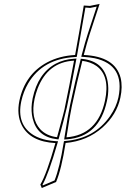

<svg xmlns="http://www.w3.org/2000/svg" viewBox="-20 -718 638 976"><path d="M356.4 -409.7Q223.1 -402.8 170.9 -267.1Q161.6 -242.2 155.8 -215.8Q134.8 -116.7 184.1 -61.5Q215.8 -27.3 270 -20.5Q310.1 -165.5 310.5 -175.8Q331.1 -273.4 356.4 -409.7ZM317.9 -20Q476.1 -32.2 513.7 -206.1Q540.5 -332 470.2 -382.8Q440.9 -403.3 398.4 -408.7Q371.1 -299.8 345.7 -181.2Q335.9 -136.2 317.9 -20ZM265.1 207 192.4 237.8 185.1 220.2Q216.3 168.5 261.7 9.3Q133.8 2.4 90.8 -81.1Q64 -134.3 78.6 -206.1Q106.9 -340.3 219.7 -400.9Q282.2 -434.1 361.8 -438.5Q384.8 -563.5 405.8 -689.9L437 -688L486.3 -698.2L435.1 -542Q422.4 -502.4 405.8 -438.5Q565.4 -431.2 593.3 -321.8Q604 -277.3 591.8 -221.2Q573.7 -135.7 501.5 -70.3Q423.3 -1 313.5 8.8Q292.5 142.6 265.1 207ZM356 -419.4 368.7 -420.4 366.2 -407.7Q340.8 -270.5 320.3 -173.8Q303.2 -101.1 279.8 -17.6L277.3 -9.3L269 -10.3Q168.9 -22 146 -115.7Q137.2 -152.3 142.1 -193.8Q143.6 -206.5 146 -218.3Q172.9 -344.7 262.7 -394Q304.7 -416.5 356 -419.4ZM318.8 -9.8 306.2 -8.8 308.1 -21.5Q326.2 -139.2 335.9 -183.1Q361.3 -302.2 388.7 -411.1L390.6 -419.4L399.4 -418.5Q509.3 -406.2 527.3 -303.2Q532.7 -271.5 528.8 -235.4Q526.9 -219.2 523.4 -204.1Q484.9 -22.9 320.8 -9.8Q319.3 -9.8 318.8 -9.8ZM257.3 199.2Q283.2 135.3 303.7 7.8L305.2 -0.5L313 -1.5Q459 -13.2 539.1 -127.4Q571.8 -174.8 582 -223.1Q615.7 -388.2 461.4 -421.9Q435.1 -427.2 405.3 -428.7L393.1 -429.2L396 -440.9Q413.1 -505.9 425.8 -544.9L471.7 -684.6L438 -677.7L414.1 -679.7Q393.1 -555.7 371.6 -436.5L370.1 -428.7L362.3 -428.2Q196.8 -419.4 123 -293.9Q99.1 -252.4 88.4 -204.1Q62.5 -83.5 152.8 -29.8Q180.7 -13.7 216.8 -6.3Q238.8 -2 262.2 -0.5L274.9 0L271.5 12.2Q227.1 165.5 196.3 220.7L197.8 224.6Z"/></svg>

Font: Linux Biolinum Outline O
Style: Italic
Weight: 400
Italic angle: -12°
Designer: Philipp H. Poll
Foundry: Philipp H. Poll
Version: Version 0.6.2